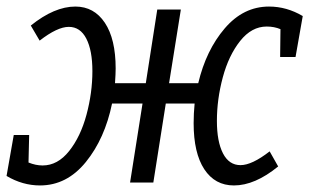

<svg xmlns="http://www.w3.org/2000/svg" viewBox="-21 -557 944 586"><path d="M903 -508 881 -383H834L835 -468Q816 -476 793 -476Q747 -476 712 -432Q677 -388 659 -321Q641 -254 641 -188Q641 -125 659.5 -89Q678 -53 713 -53Q748 -53 802 -95L828 -49Q757 9 693 9Q635 9 602.5 -40.5Q570 -90 570 -181Q570 -211 573 -241H485L447 0H376L414 -241H321Q299 -134 241 -62.5Q183 9 101 9Q48 9 -1 -20L21 -145H68L66 -61Q88 -52 109 -52Q155 -52 190 -96Q225 -140 243 -207Q261 -274 261 -340Q261 -403 242.5 -439Q224 -475 189 -475Q154 -475 100 -433L73 -479Q145 -537 209 -537Q266 -537 299 -487.5Q332 -438 332 -348Q332 -333 330 -303H424L459 -528H531L495 -303H584Q608 -404 665 -470.5Q722 -537 800 -537Q854 -537 903 -508Z"/></svg>

Font: Bitter Pro
Style: Italic
Weight: 400
Italic angle: -9°
Designer: Sol Matas, and Bitter project Authors
Foundry: Sol Matas
Version: Version 1.010